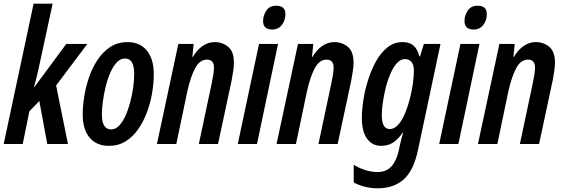

<svg xmlns="http://www.w3.org/2000/svg" viewBox="-24 -780 3051 1040"><path d="M-4 0 158 -760H261L187 -417Q182 -394 175.5 -366.5Q169 -339 160 -308H162L335 -542H449L280 -317L344 0H232L189 -233L135 -177L99 0Z M566 10Q499 10 461.5 -34.5Q424 -79 424 -161Q424 -203 432 -255Q440 -307 457.5 -359Q475 -411 503.5 -454.5Q532 -498 572.5 -525Q613 -552 667 -552Q734 -552 771.5 -506Q809 -460 809 -379Q809 -330 800 -276.5Q791 -223 772 -172Q753 -121 724.5 -80Q696 -39 656.5 -14.5Q617 10 566 10ZM578 -79Q602 -79 621.5 -99.5Q641 -120 656 -153.5Q671 -187 681.5 -227Q692 -267 697.5 -307Q703 -347 703 -380Q703 -420 691 -441.5Q679 -463 653 -463Q628 -463 608 -441.5Q588 -420 573 -385Q558 -350 548 -309Q538 -268 533 -229Q528 -190 528 -160Q528 -79 578 -79Z M826 0 942 -542H1025L1018 -472H1021Q1043 -510 1073.5 -531Q1104 -552 1139 -552Q1181 -552 1212 -526.5Q1243 -501 1243 -441Q1243 -422 1239.5 -397.5Q1236 -373 1231 -346L1157 0H1053L1122 -325Q1127 -348 1131 -372Q1135 -396 1135 -414Q1135 -457 1097 -457Q1058 -457 1033.5 -411.5Q1009 -366 991 -287L931 0Z M1451 -620Q1401 -620 1401 -666Q1401 -696 1418.5 -722.5Q1436 -749 1472 -749Q1522 -749 1522 -704Q1522 -669 1502.5 -644.5Q1483 -620 1451 -620ZM1264 0 1379 -542H1482L1368 0Z M1474 0 1590 -542H1673L1666 -472H1669Q1691 -510 1721.5 -531Q1752 -552 1787 -552Q1829 -552 1860 -526.5Q1891 -501 1891 -441Q1891 -422 1887.5 -397.5Q1884 -373 1879 -346L1805 0H1701L1770 -325Q1775 -348 1779 -372Q1783 -396 1783 -414Q1783 -457 1745 -457Q1706 -457 1681.5 -411.5Q1657 -366 1639 -287L1579 0Z M2021 240Q1983 240 1948.5 230.5Q1914 221 1892 208V112Q1913 127 1949.5 139.5Q1986 152 2020 152Q2068 152 2095.5 122Q2123 92 2136 36L2142 6Q2145 -6 2149.5 -24Q2154 -42 2160 -63H2158Q2132 -24 2104 -7Q2076 10 2041 10Q1992 10 1964 -29Q1936 -68 1936 -140Q1936 -185 1944.5 -239.5Q1953 -294 1970.5 -349Q1988 -404 2014 -450Q2040 -496 2075.5 -524Q2111 -552 2157 -552Q2195 -552 2216.5 -532.5Q2238 -513 2248 -474H2251L2272 -542H2362L2240 33Q2217 143 2163 191.5Q2109 240 2021 240ZM2087 -81Q2112 -81 2133 -104.5Q2154 -128 2169.5 -165Q2185 -202 2196 -245Q2207 -288 2212.5 -328Q2218 -368 2218 -397Q2218 -427 2205.5 -443.5Q2193 -460 2170 -460Q2146 -460 2126 -438Q2106 -416 2090.5 -380Q2075 -344 2065 -303Q2055 -262 2049.5 -223.5Q2044 -185 2044 -157Q2044 -81 2087 -81Z M2542 -620Q2492 -620 2492 -666Q2492 -696 2509.5 -722.5Q2527 -749 2563 -749Q2613 -749 2613 -704Q2613 -669 2593.5 -644.5Q2574 -620 2542 -620ZM2355 0 2470 -542H2573L2459 0Z M2565 0 2681 -542H2764L2757 -472H2760Q2782 -510 2812.5 -531Q2843 -552 2878 -552Q2920 -552 2951 -526.5Q2982 -501 2982 -441Q2982 -422 2978.5 -397.5Q2975 -373 2970 -346L2896 0H2792L2861 -325Q2866 -348 2870 -372Q2874 -396 2874 -414Q2874 -457 2836 -457Q2797 -457 2772.5 -411.5Q2748 -366 2730 -287L2670 0Z"/></svg>

Font: Noto Sans ExtraCondensed SemiBold
Style: Italic
Weight: 600
Width: 2
Italic angle: -12°
Designer: Monotype Design Team
Foundry: Monotype Imaging Inc.
Version: Version 2.013; ttfautohint (v1.8.4.7-5d5b)